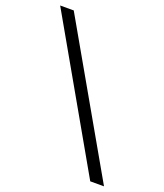

<svg xmlns="http://www.w3.org/2000/svg" viewBox="-154 -788 908 1062"><g transform="rotate(20 300.0 -257.5)"><path d="M15 -686H95L585 171H504Z"/></g></svg>

Font: Chivo
Style: Regular
Weight: 400
Designer: Hector Gatti
Foundry: Omnibus-Type
Version: Version 1.007;PS 001.007;hotconv 1.0.88;makeotf.lib2.5.64775